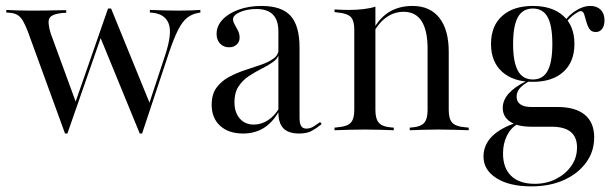

<svg xmlns="http://www.w3.org/2000/svg" viewBox="-20 -447 2112 659"><path d="M203.2 11.3 75 -340.3Q66.1 -362.9 58.5 -375.8Q50.8 -388.7 40.7 -395.2Q30.6 -401.6 13.7 -403.2L1.6 -404V-412.9Q16.1 -412.1 37.9 -411.3Q59.7 -410.5 85.5 -410.5H86.3H90.3Q115.3 -410.5 137.1 -410.9Q158.9 -411.3 177 -411.7Q195.2 -412.1 207.3 -412.1V-403.2L192.7 -402.4Q158.1 -398.4 150 -385.1Q141.9 -371.8 154 -332.3L241.1 -94.4L236.3 -88.7L350.8 -417.7L358.9 -412.1L211.3 11.3ZM459.7 11.3 323.4 -321 350.8 -417.7H361.3L495.2 -89.5L482.3 -62.1L546.8 -257.3Q571.8 -333.1 558.9 -366.1Q546 -399.2 503.2 -403.2L494.4 -404V-412.9Q516.9 -412.1 544.4 -411.3Q571.8 -410.5 591.9 -410.5Q617.7 -410.5 636.3 -411.3Q654.8 -412.1 667.7 -412.9V-404L658.9 -402.4Q637.9 -398.4 622.2 -385.9Q606.5 -373.4 591.9 -345.6Q577.4 -317.7 559.7 -265.3L467.7 11.3Z M935.5 -206.5V-338.7Q935.5 -378.2 916.5 -397.2Q897.6 -416.1 859.7 -416.1Q828.2 -416.1 804 -405.6Q779.8 -395.2 779.8 -380.6Q779.8 -372.6 785.5 -362.9Q791.1 -353.2 796.8 -341.9Q802.4 -330.6 802.4 -317.7Q802.4 -303.2 792.3 -294Q782.3 -284.7 766.1 -284.7Q747.6 -284.7 735.5 -297.2Q723.4 -309.7 723.4 -330.6Q723.4 -358.1 744 -379.8Q764.5 -401.6 799.6 -414.1Q834.7 -426.6 877.4 -426.6Q946.8 -426.6 977.4 -392.7Q1008.1 -358.9 1008.1 -283.1V-206.5ZM814.5 11.3Q764.5 11.3 735.5 -15.3Q706.5 -41.9 706.5 -87.1Q706.5 -123.4 723 -146Q739.5 -168.5 765.7 -182.7Q791.9 -196.8 821.4 -206.5Q850.8 -216.1 876.6 -225Q902.4 -233.9 919.4 -246.4Q936.3 -258.9 936.3 -279L937.1 -261.3Q933.1 -245.2 916.1 -233.5Q899.2 -221.8 877.4 -210.9Q855.6 -200 834.3 -185.9Q812.9 -171.8 798.8 -150.4Q784.7 -129 784.7 -96.8Q784.7 -61.3 802.8 -40.3Q821 -19.4 851.6 -19.4Q876.6 -19.4 899.6 -34.3Q922.6 -49.2 938.7 -76.6V-66.9Q915.3 -25.8 884.7 -7.3Q854 11.3 814.5 11.3ZM1008.1 -43.5Q1008.1 -23.4 1013.7 -14.5Q1019.4 -5.6 1031.5 -5.6Q1045.2 -5.6 1057.7 -13.7Q1070.2 -21.8 1079 -28.2L1083.9 -21Q1066.1 -6.5 1049.6 2.4Q1033.1 11.3 1006.5 11.3Q970.2 11.3 952.8 -6.5Q935.5 -24.2 935.5 -61.3V-206.5H1008.1Z M1232.3 -2.4Q1204 -2.4 1179.4 -1.6Q1154.8 -0.8 1128.2 0V-8.9L1141.9 -10.5Q1171.8 -12.9 1183.9 -25.8Q1196 -38.7 1196 -69.4V-206.5H1268.5V-69.4Q1268.5 -38.7 1280.6 -25.4Q1292.7 -12.1 1321.8 -9.7L1331.5 -8.9V0Q1305.6 -0.8 1282.3 -1.6Q1258.9 -2.4 1232.3 -2.4ZM1196 -206.5V-345.2Q1196 -375.8 1184.3 -388.3Q1172.6 -400.8 1140.3 -404L1128.2 -405.6V-414.5Q1145.2 -413.7 1156 -413.3Q1166.9 -412.9 1177.4 -412.9Q1204 -412.9 1227.4 -415.7Q1250.8 -418.5 1268.5 -424.2V-414.5V-206.5ZM1447.6 -206.5V-279.8Q1447.6 -342.7 1427 -374.6Q1406.5 -406.5 1365.3 -406.5Q1328.2 -406.5 1298.4 -381.5Q1268.5 -356.5 1249.2 -308.1L1246.8 -312.9Q1267.7 -370.2 1304.8 -398.4Q1341.9 -426.6 1396 -426.6Q1455.6 -426.6 1487.9 -385.9Q1520.2 -345.2 1520.2 -269.4V-206.5ZM1483.9 -2.4Q1458.1 -2.4 1434.7 -1.6Q1411.3 -0.8 1386.3 0V-8.9L1395.2 -9.7Q1424.2 -12.1 1435.9 -25.4Q1447.6 -38.7 1447.6 -69.4V-206.5H1520.2V-69.4Q1520.2 -38.7 1532.3 -25.8Q1544.4 -12.9 1574.2 -10.5L1588.7 -8.9V0Q1561.3 -0.8 1536.7 -1.6Q1512.1 -2.4 1483.9 -2.4Z M1804 192.7Q1728.2 192.7 1683.9 164.5Q1639.5 136.3 1639.5 90.3Q1639.5 51.6 1667.3 22.6Q1695.2 -6.5 1750 -25L1755.6 -20.2Q1733.1 -8.1 1719.8 19Q1706.5 46 1706.5 79.8Q1706.5 129.8 1734.7 156.9Q1762.9 183.9 1815.3 183.9Q1856.5 183.9 1889.1 166.9Q1921.8 150 1941.1 122.2Q1960.5 94.4 1960.5 58.9Q1960.5 23.4 1938.7 5.6Q1916.9 -12.1 1872.6 -12.1H1803.2Q1757.3 -12.1 1731.5 -29Q1705.6 -46 1705.6 -76.6Q1705.6 -103.2 1726.2 -126.2Q1746.8 -149.2 1786.3 -168.5L1795.2 -167.7Q1773.4 -155.6 1763.3 -143.1Q1753.2 -130.6 1753.2 -115.3Q1753.2 -98.4 1765.7 -89.1Q1778.2 -79.8 1803.2 -79.8H1892.7Q1954.8 -79.8 1987.1 -53.2Q2019.4 -26.6 2019.4 24.2Q2019.4 73.4 1991.5 111.3Q1963.7 149.2 1915.3 171Q1866.9 192.7 1804 192.7ZM1808.9 -166.1Q1741.9 -166.1 1703.6 -200.4Q1665.3 -234.7 1665.3 -296Q1665.3 -358.1 1703.6 -392.3Q1741.9 -426.6 1808.9 -426.6Q1875.8 -426.6 1913.7 -392.3Q1951.6 -358.1 1951.6 -296Q1951.6 -234.7 1913.7 -200.4Q1875.8 -166.1 1808.9 -166.1ZM1808.9 -174.2Q1843.5 -174.2 1859.7 -204Q1875.8 -233.9 1875.8 -296Q1875.8 -358.9 1859.7 -388.3Q1843.5 -417.7 1808.9 -417.7Q1774.2 -417.7 1757.7 -388.3Q1741.1 -358.9 1741.1 -296Q1741.1 -233.9 1757.7 -204Q1774.2 -174.2 1808.9 -174.2ZM2025 -337.1Q2009.7 -337.1 2002.8 -348Q1996 -358.9 1992.3 -373Q1988.7 -387.1 1985.1 -398Q1981.5 -408.9 1972.6 -408.9Q1968.5 -408.9 1956.9 -401.6Q1945.2 -394.4 1933.5 -382.3Q1921.8 -370.2 1915.3 -354L1910.5 -359.7Q1923.4 -387.9 1951.6 -407.3Q1979.8 -426.6 2006.5 -426.6Q2029 -426.6 2041.9 -413.3Q2054.8 -400 2054.8 -377.4Q2054.8 -358.9 2046.8 -348Q2038.7 -337.1 2025 -337.1Z"/></svg>

Font: Playfair 144pt SemiCondensed Light
Style: Regular
Weight: 300
Width: 4
Designer: Claus Eggers Sørensen
Foundry: Claus Eggers Sørensen
Version: Version 2.203